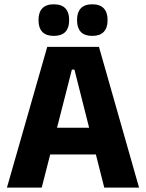

<svg xmlns="http://www.w3.org/2000/svg" viewBox="-20 -852 663 872"><path d="M11.5 0 194.5 -639H429.5L611.5 0H453.5L318 -536H306.5L169.5 0ZM167 -150.5V-272H455V-150.5ZM224 -689Q189.5 -689 172.2 -707.2Q155 -725.5 155 -758.5V-762.5Q155 -796 172.2 -814.2Q189.5 -832.5 224 -832.5Q259.5 -832.5 276.8 -814.2Q294 -796 294 -762.5V-758.5Q294 -725.5 276.8 -707.2Q259.5 -689 224 -689ZM399 -689Q364 -689 347 -707.2Q330 -725.5 330 -758.5V-762.5Q330 -796 347 -814.2Q364 -832.5 399 -832.5Q434 -832.5 451.2 -814.2Q468.5 -796 468.5 -762.5V-758.5Q468.5 -725.5 451.2 -707.2Q434 -689 399 -689Z"/></svg>

Font: Anek Odia
Style: Bold
Weight: 700
Designer: Yesha Goshar & Mahesh Sahu (Odia), Yesha Goshar (Latin)
Foundry: Ek Type
Version: Version 1.003